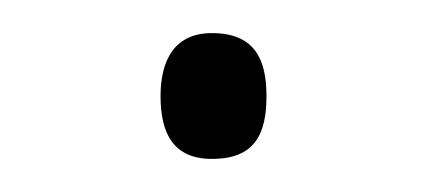

<svg xmlns="http://www.w3.org/2000/svg" viewBox="-20 -87 258 116"><path d="M77 -29C77 -6 85 9 108 9C134 9 141 -6 141 -29C141 -51 134 -67 108 -67C85 -67 77 -50 77 -29Z"/></svg>

Font: Noto Sans Gurmukhi Condensed ExtraLight
Style: Regular
Weight: 200
Width: 3
Designer: Jelle Bosma - Monotype Design Team
Foundry: Monotype Imaging Inc.
Version: Version 2.004